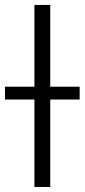

<svg xmlns="http://www.w3.org/2000/svg" viewBox="-54 -747 338 767"><path d="M146.7 -727.3V0H83.5V-727.3ZM-34.1 -349.4V-400.6H264.2V-349.4Z"/></svg>

Font: Inter Zeller Light
Style: Regular
Weight: 300
Designer: Rasmus Andersson; Joe Bland
Foundry: zeller
Version: Version 3.015;git-dec3a8cb1